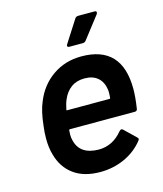

<svg xmlns="http://www.w3.org/2000/svg" viewBox="-107 -780 739 869"><g transform="rotate(-15 262.0 -345.5)"><path d="M489 -226Q488 -214 476 -214H173Q168 -214 168 -209Q167 -202 167 -190Q167 -175 170 -164Q186 -92 275 -91Q341 -91 387 -147Q392 -153 397 -153Q401 -153 404 -150L457 -99Q462 -94 462 -91Q462 -89 458 -83Q423 -39 370 -15Q317 9 256 9Q180 9 132 -26Q84 -61 67 -124Q57 -157 57 -201Q57 -231 61 -259Q68 -327 86 -368Q114 -438 172.5 -478.5Q231 -519 307 -519Q497 -519 497 -316Q497 -279 489 -226ZM193 -349Q185 -331 180 -305Q178 -300 183 -300H380Q385 -300 385 -305Q386 -313 386 -326Q386 -339 385 -343Q380 -379 357 -399Q334 -419 295 -419Q258 -419 232.5 -400.5Q207 -382 193 -349ZM260 -589 326 -692Q331 -700 342 -700H418Q427 -700 427 -693Q427 -690 424 -685L345 -583Q339 -575 330 -575H266Q260 -575 258 -579Q256 -583 260 -589Z"/></g></svg>

Font: Barlow SemiBold
Style: Italic
Weight: 600
Italic angle: -7°
Designer: Jeremy Tribby
Foundry: Tribby Type
Version: Version 1.408